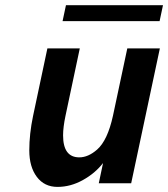

<svg xmlns="http://www.w3.org/2000/svg" viewBox="-20 -712 653 746"><path d="M489.7 0H363.8L380.4 -78.6Q350.1 -39.1 302.2 -12.5Q254.4 14.2 203.4 14.2Q152.3 14.2 123 -24.9Q93.8 -64 93.8 -127.7Q93.8 -191.4 108.4 -261.2L164.1 -523.9H290L234.4 -261.7Q225.1 -217.3 225.1 -186Q225.1 -100.6 288.1 -100.6Q322.8 -100.6 357.4 -130.9Q397.9 -166.5 418.9 -262.2L474.6 -523.9H601.1ZM236.3 -691.9H613.3L600.1 -629.9H223.1Z"/></svg>

Font: Tuffy
Style: BoldItalic
Weight: 700
Italic angle: -12°
Designer: Thatcher Ulrich, Karoly Barta, Michael Everson
Version: Version 001.271